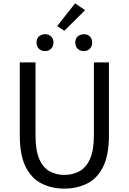

<svg xmlns="http://www.w3.org/2000/svg" viewBox="-20 -1102 761 1135"><path d="M360 13Q286 13 226 -17Q166 -47 131.5 -116Q97 -185 97 -303V-733H190V-300Q190 -212 212.5 -161Q235 -110 274 -89Q313 -68 360 -68Q409 -68 448.5 -89Q488 -110 511.5 -161Q535 -212 535 -300V-733H624V-303Q624 -185 589.5 -116Q555 -47 495 -17Q435 13 360 13ZM246 -800Q224 -800 210 -814Q196 -828 196 -850Q196 -895 246 -900Q268 -900 282 -886.5Q296 -873 296 -850Q296 -828 282 -814Q268 -800 246 -800ZM360 -920 318 -948 424 -1082 483 -1042ZM475 -800Q453 -800 439 -814Q425 -828 425 -850Q425 -895 475 -900Q497 -900 511 -886.5Q525 -873 525 -850Q525 -828 511 -814Q497 -800 475 -800Z"/></svg>

Font: Source Han Sans & Saira Hybrid
Style: Regular
Weight: 400
Designer: Ryoko NISHIZUKA 西塚涼子 (kana & ideographs); Paul D. Hunt (Latin, Greek & Cyrillic); Wenlong ZHANG 张文龙 (bopomofo); Sandoll 
Foundry: Adobe Systems Incorporated
Version: Version 1.00;August 2, 2021;FontCreator 13.0.0.2675 64-bit